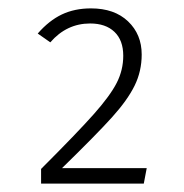

<svg xmlns="http://www.w3.org/2000/svg" viewBox="-20 -761 440 458"><path d="M318 -631Q318 -591 301 -556.5Q284 -522 247 -481Q210 -440 128 -360H330L323 -323H78V-358Q165 -445 204 -489Q243 -533 258.5 -563.5Q274 -594 274 -628Q274 -665 253 -685Q232 -705 195 -705Q139 -705 100 -660L70 -681Q97 -712 127.5 -726.5Q158 -741 197 -741Q253 -741 285.5 -710Q318 -679 318 -631Z"/></svg>

Font: FiraGO ExtraLight
Style: Regular
Weight: 200
Designer: bBox Type
Foundry: bBox Type GmbH
Version: Version 1.001